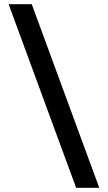

<svg xmlns="http://www.w3.org/2000/svg" viewBox="-20 -819 513 913"><path d="M131 -799 452 74H342L21 -799Z"/></svg>

Font: Application Medium
Style: Regular
Weight: 500
Designer: Wei Huang
Foundry: Wei Huang
Version: Version 0.012